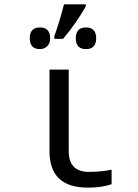

<svg xmlns="http://www.w3.org/2000/svg" viewBox="-20 -858 640 888"><path d="M297.9 -536.1V-158.2Q297.9 -63 392.1 -63Q446.8 -63 496.1 -73.2V-5.9Q450.7 9.8 386.2 9.8Q209 9.8 209 -158.2V-536.1ZM231.4 -690.9Q255.9 -758.8 275.9 -837.9H376.5V-828.1Q331.1 -748 271.5 -678.2H231.4ZM164.6 -731Q211.9 -731 211.9 -681.2Q211.9 -657.2 198.2 -644Q184.6 -630.9 164.6 -630.9Q117.7 -630.9 117.7 -681.2Q117.7 -731 164.6 -731ZM377.4 -731Q424.8 -731 424.8 -681.2Q424.8 -630.9 377.4 -630.9Q330.6 -630.9 330.6 -681.2Q330.6 -731 377.4 -731Z"/></svg>

Font: Noto Mono
Style: Regular
Weight: 400
Designer: Monotype Design Team
Foundry: Monotype Imaging Inc.
Version: Version 1.00